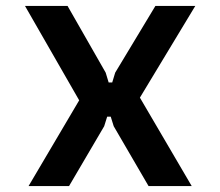

<svg xmlns="http://www.w3.org/2000/svg" viewBox="-20 -625 740 645"><path d="M76 0 246 -288 64 -605H207L335 -381L345 -348H357L367 -381L502 -605H636L450 -297L624 0H479L362 -201L352 -233H340L330 -201L212 0Z"/></svg>

Font: Martian Mono Medium
Style: Regular
Weight: 500
Monospace: yes
Designer: Roman Shamin
Foundry: Evil Martians
Version: Version 1.000; ttfautohint (v1.8.4.7-5d5b)